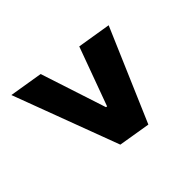

<svg xmlns="http://www.w3.org/2000/svg" viewBox="-137 -779 965 965"><g transform="rotate(45 345.5 -296.0)"><path d="M604.5 -210 41 1 70.3 -177.7 425.8 -293.9 418.9 -285.2 422.9 -305.7 426.8 -296.9 109.4 -413.1 138.7 -592.8 632.8 -380.9Z"/></g></svg>

Font: Inter 16pt Black
Style: Italic
Weight: 900
Italic angle: -9.3988°
Version: Version 4.001;git-66647c0bb